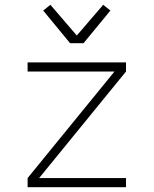

<svg xmlns="http://www.w3.org/2000/svg" viewBox="-20 -780 640 800"><path d="M95 0V-38L457 -482H95V-520H505V-482L143 -38H505V0ZM272 -600 160 -736 190 -760 300 -632 410 -760 440 -736 328 -600Z"/></svg>

Font: Iosevka Extralight Extended
Style: Regular
Weight: 200
Width: 7
Monospace: yes
Designer: Belleve Invis
Foundry: Belleve Invis
Version: Version 32.5.0; ttfautohint (v1.8.4)